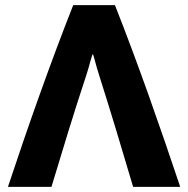

<svg xmlns="http://www.w3.org/2000/svg" viewBox="-20 -720 735 750"><path d="M500 10C456 -140 411 -288 367 -427C355 -464 348 -496 343 -509C338 -505 329 -461 317 -426C270 -284 224 -133 181 10H11C89 -225 176 -472 266 -700H429C519 -472 605 -226 684 10Z"/></svg>

Font: Repo ExtraBold
Style: Bold
Weight: 700
Designer: Stefan Peev
Foundry: Context Ltd
Version: Version 1.502